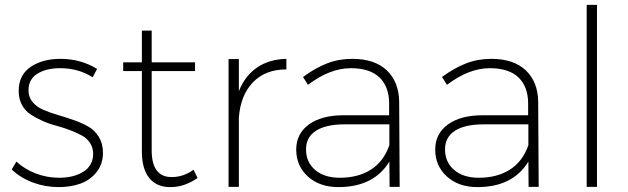

<svg xmlns="http://www.w3.org/2000/svg" viewBox="-20 -762 2563 783"><path d="M27.8 -70.8 46.9 -103Q80.6 -71.8 126.2 -54.4Q171.9 -37.1 221.2 -37.1Q279.8 -37.1 318.8 -61Q357.9 -85 359.9 -131.8Q360.4 -158.2 347.9 -178Q335.4 -197.8 314.2 -209.2Q293 -220.7 265.6 -231.2Q238.3 -241.7 209.5 -249.3Q180.7 -256.8 153.3 -269Q126 -281.2 104.2 -295.7Q82.5 -310.1 69.3 -334.5Q56.2 -358.9 56.2 -391.1Q56.2 -455.6 104.5 -488.8Q152.8 -522 227.1 -522Q308.6 -522 376 -481L357.9 -446.8Q299.3 -483.9 226.1 -483.9Q168 -483.9 132.1 -461.2Q96.2 -438.5 96.2 -394Q96.2 -365.7 113 -345.7Q129.9 -325.7 156.5 -314.2Q183.1 -302.7 215.6 -293.2Q248 -283.7 280.5 -272.5Q313 -261.2 339.6 -246.1Q366.2 -231 383.1 -203.6Q399.9 -176.3 399.9 -139.2Q399.9 -92.8 373.8 -60.1Q347.7 -27.3 308.1 -13.2Q268.6 1 219.2 1Q164.1 1 113.8 -17.8Q63.5 -36.6 27.8 -70.8Z M482.4 -472.2V-507.8H558.6V-637.2H598.6V-507.8H775.4V-472.2H598.6V-148.9Q598.6 -93.8 619.6 -66.4Q640.1 -40 678.7 -40Q680.2 -40 681.6 -40Q727.5 -40 769.5 -69.8L785.6 -36.1Q731.9 1 676.8 1Q675.3 1 673.8 1Q619.1 1 589.4 -35.2Q558.6 -72.3 558.6 -144V-472.2Z M912.1 0V-521H954.1V-390.1Q979 -453.1 1028.6 -486.8Q1078.1 -520.5 1147.9 -522V-479Q1062.5 -479 1011.7 -426.5Q960.9 -374 954.1 -282.2V0Z M1188 -151.9Q1188 -216.8 1239.7 -254.4Q1291.5 -292 1381.8 -292H1566.9V-342.8Q1565.9 -410.2 1526.6 -447Q1487.3 -483.9 1410.6 -483.9Q1325.2 -483.9 1235.8 -416L1215.8 -448.2Q1266.1 -484.9 1313.5 -503.4Q1360.8 -522 1417 -522Q1507.8 -522 1557.4 -475.1Q1606.9 -428.2 1607.9 -346.2L1609.9 0H1568.8L1567.9 -103Q1504.4 1 1359.9 1Q1283.2 1 1235.6 -42.2Q1188 -85.4 1188 -151.9ZM1228 -152.8Q1228 -100.6 1265.4 -68.8Q1302.7 -37.1 1365.7 -37.1Q1440.4 -37.1 1492.4 -70.1Q1544.4 -103 1567.9 -169.9V-254.9H1385.7Q1309.1 -254.9 1268.6 -228.8Q1228 -202.6 1228 -152.8Z M1754.9 -151.9Q1754.9 -216.8 1806.6 -254.4Q1858.4 -292 1948.7 -292H2133.8V-342.8Q2132.8 -410.2 2093.5 -447Q2054.2 -483.9 1977.5 -483.9Q1892.1 -483.9 1802.7 -416L1782.7 -448.2Q1833 -484.9 1880.4 -503.4Q1927.7 -522 1983.9 -522Q2074.7 -522 2124.3 -475.1Q2173.8 -428.2 2174.8 -346.2L2176.8 0H2135.7L2134.8 -103Q2071.3 1 1926.8 1Q1850.1 1 1802.5 -42.2Q1754.9 -85.4 1754.9 -151.9ZM1794.9 -152.8Q1794.9 -100.6 1832.3 -68.8Q1869.6 -37.1 1932.6 -37.1Q2007.3 -37.1 2059.3 -70.1Q2111.3 -103 2134.8 -169.9V-254.9H1952.6Q1876 -254.9 1835.4 -228.8Q1794.9 -202.6 1794.9 -152.8Z M2372.6 0V-742.2H2414.6V0Z"/></svg>

Font: Montserrat Ultra Light
Style: Regular
Weight: 200
Designer: Julieta Ulanovsky
Foundry: Julieta Ulanovsky
Version: Version 3.001;PS 003.001;hotconv 1.0.70;makeotf.lib2.5.58329